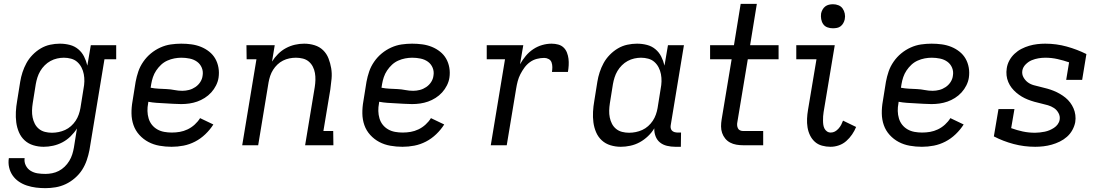

<svg xmlns="http://www.w3.org/2000/svg" viewBox="-20 -755 5740 998"><path d="M216 223Q191 223 167 220Q143 217 120 209.5Q97 202 78 189Q59 176 46 157.5Q33 139 27.5 115.5Q22 92 26 67H108Q105 87 114 105Q123 123 139.5 133Q156 143 175.5 146Q195 149 216 149Q233 149 251 145.5Q269 142 285.5 133.5Q302 125 316 111.5Q330 98 340 81.5Q350 65 355.5 47.5Q361 30 364 13L380 -87Q366 -65 346.5 -46Q327 -27 304 -15Q281 -3 256 2.5Q231 8 207 8Q179 8 153 0Q127 -8 108 -25.5Q89 -43 78.5 -67.5Q68 -92 64.5 -119Q61 -146 62.5 -174Q64 -202 69 -230L85 -330Q89 -355 97 -379.5Q105 -404 117.5 -427Q130 -450 149.5 -470Q169 -490 192 -503.5Q215 -517 240.5 -522.5Q266 -528 291 -528Q318 -528 343 -521.5Q368 -515 387 -499Q406 -483 417 -461Q428 -439 434 -414L452 -520H584V-447H523L445 25Q440 51 431 77.5Q422 104 407 127.5Q392 151 369.5 170.5Q347 190 321.5 202Q296 214 269 218.5Q242 223 216 223ZM250 -65Q267 -65 284.5 -68.5Q302 -72 318.5 -79.5Q335 -87 349 -99.5Q363 -112 373 -127Q383 -142 389 -159Q395 -176 398 -193L414 -293Q418 -313 418.5 -332Q419 -351 415.5 -369.5Q412 -388 403.5 -404.5Q395 -421 381.5 -433Q368 -445 349.5 -450Q331 -455 312 -455Q295 -455 277 -451Q259 -447 242.5 -438Q226 -429 212.5 -415.5Q199 -402 189.5 -386Q180 -370 174.5 -352.5Q169 -335 166 -318L150 -218Q147 -199 146.5 -180.5Q146 -162 149.5 -144.5Q153 -127 161 -111.5Q169 -96 182.5 -85Q196 -74 213.5 -69.5Q231 -65 250 -65Z M872 8Q840 8 809 2.5Q778 -3 751.5 -17Q725 -31 704.5 -53.5Q684 -76 674 -104.5Q664 -133 663.5 -165Q663 -197 669 -230L685 -330Q690 -357 699 -383.5Q708 -410 725 -434.5Q742 -459 764.5 -477.5Q787 -496 813.5 -508Q840 -520 867.5 -524Q895 -528 922 -528Q949 -528 975 -524.5Q1001 -521 1024.5 -511.5Q1048 -502 1067.5 -486.5Q1087 -471 1099 -450Q1111 -429 1115.5 -403.5Q1120 -378 1116 -351Q1113 -331 1103 -311Q1093 -291 1078 -274.5Q1063 -258 1044 -246Q1025 -234 1005 -227Q985 -220 964 -217Q943 -214 922 -214Q901 -214 879.5 -215.5Q858 -217 836.5 -218Q815 -219 793.5 -220.5Q772 -222 751 -226L750 -218Q746 -198 746.5 -178Q747 -158 752.5 -139.5Q758 -121 769.5 -106.5Q781 -92 797.5 -82.5Q814 -73 833.5 -69.5Q853 -66 873 -66Q894 -66 914.5 -69.5Q935 -73 955 -82.5Q975 -92 992 -107.5Q1009 -123 1020 -141L1089 -108Q1072 -81 1047.5 -57.5Q1023 -34 994 -19Q965 -4 934 2Q903 8 872 8ZM928 -283Q945 -283 962.5 -287.5Q980 -292 995.5 -302.5Q1011 -313 1021 -328.5Q1031 -344 1033 -361Q1037 -383 1029 -402.5Q1021 -422 1004.5 -434Q988 -446 966.5 -450.5Q945 -455 923 -455Q905 -455 886.5 -451.5Q868 -448 850 -440Q832 -432 817.5 -418.5Q803 -405 792 -388.5Q781 -372 775 -354Q769 -336 766 -318L763 -299Q784 -295 804.5 -294Q825 -293 846 -292Q867 -291 887 -287Q907 -283 928 -283Z M1239 0 1313 -447H1262L1261 -520H1408L1394 -435Q1407 -456 1425.5 -474.5Q1444 -493 1466.5 -505Q1489 -517 1513 -522.5Q1537 -528 1561 -528Q1589 -528 1615 -520Q1641 -512 1659.5 -494Q1678 -476 1687.5 -451.5Q1697 -427 1701.5 -400.5Q1706 -374 1703.5 -346Q1701 -318 1697 -290L1661 -74H1712L1713 0H1566L1616 -302Q1619 -321 1619.5 -339.5Q1620 -358 1617 -375.5Q1614 -393 1606 -408.5Q1598 -424 1585 -435Q1572 -446 1554.5 -450.5Q1537 -455 1518 -455Q1501 -455 1484 -451.5Q1467 -448 1451 -440Q1435 -432 1422 -419.5Q1409 -407 1399.5 -392Q1390 -377 1384.5 -360.5Q1379 -344 1376 -327L1322 0Z M2072 8Q2040 8 2009 2.5Q1978 -3 1951.5 -17Q1925 -31 1904.5 -53.5Q1884 -76 1874 -104.5Q1864 -133 1863.5 -165Q1863 -197 1869 -230L1885 -330Q1890 -357 1899 -383.5Q1908 -410 1925 -434.5Q1942 -459 1964.5 -477.5Q1987 -496 2013.5 -508Q2040 -520 2067.5 -524Q2095 -528 2122 -528Q2149 -528 2175 -524.5Q2201 -521 2224.5 -511.5Q2248 -502 2267.5 -486.5Q2287 -471 2299 -450Q2311 -429 2315.5 -403.5Q2320 -378 2316 -351Q2313 -331 2303 -311Q2293 -291 2278 -274.5Q2263 -258 2244 -246Q2225 -234 2205 -227Q2185 -220 2164 -217Q2143 -214 2122 -214Q2101 -214 2079.5 -215.5Q2058 -217 2036.5 -218Q2015 -219 1993.5 -220.5Q1972 -222 1951 -226L1950 -218Q1946 -198 1946.5 -178Q1947 -158 1952.5 -139.5Q1958 -121 1969.5 -106.5Q1981 -92 1997.5 -82.5Q2014 -73 2033.5 -69.5Q2053 -66 2073 -66Q2094 -66 2114.5 -69.5Q2135 -73 2155 -82.5Q2175 -92 2192 -107.5Q2209 -123 2220 -141L2289 -108Q2272 -81 2247.5 -57.5Q2223 -34 2194 -19Q2165 -4 2134 2Q2103 8 2072 8ZM2128 -283Q2145 -283 2162.5 -287.5Q2180 -292 2195.5 -302.5Q2211 -313 2221 -328.5Q2231 -344 2233 -361Q2237 -383 2229 -402.5Q2221 -422 2204.5 -434Q2188 -446 2166.5 -450.5Q2145 -455 2123 -455Q2105 -455 2086.5 -451.5Q2068 -448 2050 -440Q2032 -432 2017.5 -418.5Q2003 -405 1992 -388.5Q1981 -372 1975 -354Q1969 -336 1966 -318L1963 -299Q1984 -295 2004.5 -294Q2025 -293 2046 -292Q2067 -291 2087 -287Q2107 -283 2128 -283Z M2531 0 2605 -447H2510V-520H2700L2683 -421Q2696 -444 2713 -464.5Q2730 -485 2752 -499.5Q2774 -514 2798.5 -521Q2823 -528 2847 -528Q2865 -528 2881.5 -523.5Q2898 -519 2909.5 -508Q2921 -497 2927 -481.5Q2933 -466 2935 -449.5Q2937 -433 2936 -415.5Q2935 -398 2932 -381H2849Q2851 -393 2851 -406Q2851 -419 2847 -430.5Q2843 -442 2832 -448Q2821 -454 2809 -454Q2790 -454 2770.5 -449Q2751 -444 2734.5 -432Q2718 -420 2706 -403.5Q2694 -387 2685 -369.5Q2676 -352 2671 -333Q2666 -314 2663 -295L2614 0Z M3207 8Q3179 8 3153 0Q3127 -8 3108 -25.5Q3089 -43 3078.5 -67.5Q3068 -92 3064.5 -119Q3061 -146 3062.5 -174Q3064 -202 3069 -230L3085 -330Q3089 -355 3097 -379.5Q3105 -404 3117.5 -427Q3130 -450 3149.5 -470Q3169 -490 3192 -503.5Q3215 -517 3240.5 -522.5Q3266 -528 3291 -528Q3318 -528 3343 -521.5Q3368 -515 3387 -499Q3406 -483 3417 -461Q3428 -439 3434 -414L3452 -520H3535L3467 -108Q3465 -99 3466 -91Q3467 -83 3472 -77Q3477 -71 3485.5 -68.5Q3494 -66 3503 -66H3520L3519 8H3490Q3468 8 3447 3Q3426 -2 3410.5 -14.5Q3395 -27 3387.5 -47Q3380 -67 3381 -88Q3368 -66 3348 -47Q3328 -28 3305 -15.5Q3282 -3 3256.5 2.5Q3231 8 3207 8ZM3250 -65Q3267 -65 3284.5 -68.5Q3302 -72 3318.5 -79.5Q3335 -87 3349 -99.5Q3363 -112 3373 -127Q3383 -142 3389 -159Q3395 -176 3398 -193L3414 -293Q3418 -313 3418.5 -332Q3419 -351 3415.5 -369.5Q3412 -388 3403.5 -404.5Q3395 -421 3381.5 -433Q3368 -445 3349.5 -450Q3331 -455 3312 -455Q3295 -455 3277 -451Q3259 -447 3242.5 -438Q3226 -429 3212.5 -415.5Q3199 -402 3189.5 -386Q3180 -370 3174.5 -352.5Q3169 -335 3166 -318L3150 -218Q3147 -199 3146.5 -180.5Q3146 -162 3149.5 -144.5Q3153 -127 3161 -111.5Q3169 -96 3182.5 -85Q3196 -74 3213.5 -69.5Q3231 -65 3250 -65Z M3843 0Q3825 0 3807.5 -3Q3790 -6 3775 -14Q3760 -22 3749.5 -35Q3739 -48 3733.5 -64Q3728 -80 3728 -98Q3728 -116 3731 -134L3783 -447H3671V-520H3795L3830 -735H3914L3879 -520H4027V-447H3867L3813 -122Q3811 -113 3811.5 -104.5Q3812 -96 3815.5 -88.5Q3819 -81 3826.5 -77.5Q3834 -74 3843 -74H3947V0Z M4297 8Q4274 8 4252.5 2Q4231 -4 4215.5 -18Q4200 -32 4190.5 -51.5Q4181 -71 4177.5 -93Q4174 -115 4175 -138Q4176 -161 4180 -184L4224 -447H4119V-520H4319L4261 -172Q4259 -161 4258.5 -150Q4258 -139 4258 -128Q4258 -117 4259.5 -106.5Q4261 -96 4265.5 -87Q4270 -78 4278.5 -72Q4287 -66 4298 -66Q4310 -66 4320 -71.5Q4330 -77 4338.5 -86.5Q4347 -96 4352.5 -106.5Q4358 -117 4362 -128L4430 -95Q4422 -75 4409 -56Q4396 -37 4379 -22Q4362 -7 4340.5 0.5Q4319 8 4297 8ZM4309 -608Q4294 -608 4280.5 -613Q4267 -618 4259 -629.5Q4251 -641 4248.5 -655.5Q4246 -670 4248 -685Q4250 -695 4255.5 -705Q4261 -715 4269.5 -721.5Q4278 -728 4288.5 -730.5Q4299 -733 4310 -733Q4325 -733 4338.5 -727.5Q4352 -722 4360 -710.5Q4368 -699 4371 -684.5Q4374 -670 4371 -655Q4369 -645 4363.5 -635Q4358 -625 4349.5 -618.5Q4341 -612 4330.5 -610Q4320 -608 4309 -608Z M4772 8Q4740 8 4709 2.5Q4678 -3 4651.5 -17Q4625 -31 4604.5 -53.5Q4584 -76 4574 -104.5Q4564 -133 4563.5 -165Q4563 -197 4569 -230L4585 -330Q4590 -357 4599 -383.5Q4608 -410 4625 -434.5Q4642 -459 4664.5 -477.5Q4687 -496 4713.5 -508Q4740 -520 4767.5 -524Q4795 -528 4822 -528Q4849 -528 4875 -524.5Q4901 -521 4924.5 -511.5Q4948 -502 4967.5 -486.5Q4987 -471 4999 -450Q5011 -429 5015.5 -403.5Q5020 -378 5016 -351Q5013 -331 5003 -311Q4993 -291 4978 -274.5Q4963 -258 4944 -246Q4925 -234 4905 -227Q4885 -220 4864 -217Q4843 -214 4822 -214Q4801 -214 4779.5 -215.5Q4758 -217 4736.5 -218Q4715 -219 4693.5 -220.5Q4672 -222 4651 -226L4650 -218Q4646 -198 4646.5 -178Q4647 -158 4652.5 -139.5Q4658 -121 4669.5 -106.5Q4681 -92 4697.5 -82.5Q4714 -73 4733.5 -69.5Q4753 -66 4773 -66Q4794 -66 4814.5 -69.5Q4835 -73 4855 -82.5Q4875 -92 4892 -107.5Q4909 -123 4920 -141L4989 -108Q4972 -81 4947.5 -57.5Q4923 -34 4894 -19Q4865 -4 4834 2Q4803 8 4772 8ZM4828 -283Q4845 -283 4862.5 -287.5Q4880 -292 4895.5 -302.5Q4911 -313 4921 -328.5Q4931 -344 4933 -361Q4937 -383 4929 -402.5Q4921 -422 4904.5 -434Q4888 -446 4866.5 -450.5Q4845 -455 4823 -455Q4805 -455 4786.5 -451.5Q4768 -448 4750 -440Q4732 -432 4717.5 -418.5Q4703 -405 4692 -388.5Q4681 -372 4675 -354Q4669 -336 4666 -318L4663 -299Q4684 -295 4704.5 -294Q4725 -293 4746 -292Q4767 -291 4787 -287Q4807 -283 4828 -283Z M5361 8Q5303 8 5248.5 -6.5Q5194 -21 5146 -46L5170 -188H5253L5236 -89Q5266 -78 5296.5 -71.5Q5327 -65 5360 -65Q5372 -65 5385 -66.5Q5398 -68 5410.5 -70.5Q5423 -73 5435 -78Q5447 -83 5458.5 -90.5Q5470 -98 5478 -109Q5486 -120 5488 -133Q5491 -151 5482 -167.5Q5473 -184 5458.5 -193.5Q5444 -203 5427 -208Q5410 -213 5392 -217Q5374 -221 5356.5 -226Q5339 -231 5322.5 -237.5Q5306 -244 5291 -253Q5276 -262 5262.5 -273.5Q5249 -285 5238.5 -298.5Q5228 -312 5221 -328.5Q5214 -345 5212 -363Q5210 -381 5213 -400Q5216 -421 5226.5 -440.5Q5237 -460 5253.5 -475.5Q5270 -491 5289.5 -501Q5309 -511 5329.5 -517Q5350 -523 5371 -525.5Q5392 -528 5413 -528Q5471 -528 5525 -513Q5579 -498 5627 -474L5605 -340H5522L5537 -431Q5508 -441 5477 -448Q5446 -455 5414 -455Q5396 -455 5378 -452Q5360 -449 5343 -442Q5326 -435 5311.5 -420.5Q5297 -406 5294 -388Q5291 -369 5300 -353Q5309 -337 5322.5 -327Q5336 -317 5354 -312Q5372 -307 5389.5 -303Q5407 -299 5424.5 -294Q5442 -289 5458 -282.5Q5474 -276 5489.5 -267Q5505 -258 5518.5 -247Q5532 -236 5542.5 -222Q5553 -208 5560 -192Q5567 -176 5569.5 -157.5Q5572 -139 5569 -120Q5565 -99 5554 -79Q5543 -59 5526 -44Q5509 -29 5488.5 -19Q5468 -9 5446.5 -3Q5425 3 5403.5 5.5Q5382 8 5361 8Z"/></svg>

Font: Iosevka Etoile
Style: Italic
Weight: 400
Italic angle: -9°
Designer: Belleve Invis
Foundry: Belleve Invis
Version: Version 22.1.2; ttfautohint (v1.8.4)